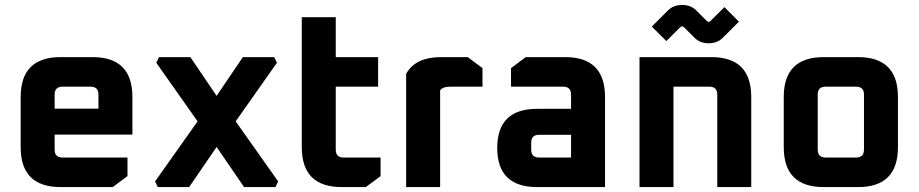

<svg xmlns="http://www.w3.org/2000/svg" viewBox="-20 -760 3732 780"><path d="M64 -162.1V-365.9Q64 -528 226.1 -528H356.1Q517.9 -528 517.9 -365.9V-213.1H202V-152.1Q202 -120 234.1 -120H497.9V-44.6L437.9 0H226.1Q64 0 64 -162.1ZM202 -318.6H379.9V-375.9Q379.9 -407.9 347.9 -407.9H234.1Q202 -407.9 202 -375.9Z M610 -23 782.7 -267 614.9 -505 626 -528H753.4L860 -370.5L966.6 -528H1093.9L1105 -505L937.5 -267L1110 -23L1099.1 0H971.5L860 -162.9L748.4 0H621Z M1206 -162.1V-690H1344V-528H1516.1V-407.9H1344V-152.1Q1344 -120 1376.1 -120H1526.1V-44.6L1466.1 0H1368.1Q1206 0 1206 -162.1Z M1630 0V-460Q1667.1 -528 1772.1 -528H1880.1L1940.1 -483.3V-407.9H1809Q1778.8 -407.9 1768 -393.1V0Z M2162.3 0Q2000 0 2000 -159Q2000 -317.9 2162.3 -317.9H2299.9V-375.9Q2299.9 -407.9 2267.9 -407.9H2056V-483.3L2116 -528H2276.1Q2437.9 -528 2437.9 -365.9V0ZM2138 -152.1Q2138 -120 2170.1 -120H2299.9V-212.4H2170.1Q2138 -212.4 2138 -180.3Z M2578 0V-528H2870.1Q3031.9 -528 3031.9 -365.9V0H2893.9V-375.9Q2893.9 -407.9 2861.9 -407.9H2716V0ZM2628 -652.1 2693.6 -717.7Q2716.1 -739.9 2751.2 -739.9Q2786.4 -739.9 2808.4 -717.7L2849.9 -676.2Q2855.1 -671 2859 -671Q2862.9 -671 2868 -676.2L2922.9 -731.1L2981.9 -672L2916.3 -606.5Q2894.1 -584.2 2859 -584.2Q2823.8 -584.2 2801.6 -606.5L2760 -648Q2755.1 -653.1 2751.2 -653.1Q2747.3 -653.1 2742 -648L2687 -593.1Z M3164 -162.1V-365.9Q3164 -528 3326.1 -528H3466.1Q3627.9 -528 3627.9 -365.9V-162.1Q3627.9 0 3466.1 0H3326.1Q3164 0 3164 -162.1ZM3302 -152.1Q3302 -120 3334.1 -120H3457.9Q3489.9 -120 3489.9 -152.1V-375.9Q3489.9 -407.9 3457.9 -407.9H3334.1Q3302 -407.9 3302 -375.9Z"/></svg>

Font: Oxanium ExtraLight
Style: Regular
Weight: 200
Designer: Severin Meyer
Version: Version 2.000